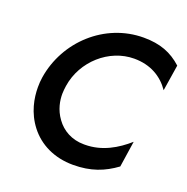

<svg xmlns="http://www.w3.org/2000/svg" viewBox="-129 -834 945 968"><g transform="rotate(20 343.5 -350.5)"><path d="M195 -350C216 -489 338 -597 472 -597C560 -597 624 -558 665 -498L687 -638C631 -689 569 -713 481 -713C272 -713 100 -552 68 -350C65 -332 64 -313 64 -296C64 -238 77 -163 129 -96C181 -29 263 12 364 12C459 12 527 -15 591 -62L612 -202C552 -149 477 -104 385 -104C383 -104 382 -104 380 -104C315 -104 263 -134 231 -179C198 -224 191 -272 191 -306C191 -320 193 -335 195 -350Z"/></g></svg>

Font: Jost Medium
Style: Italic
Weight: 500
Italic angle: -5°
Version: Version 3.710